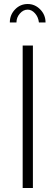

<svg xmlns="http://www.w3.org/2000/svg" viewBox="-20 -937 277 957"><path d="M62 -825H29Q29 -863 55 -890Q81 -917 118 -917Q154 -917 180.5 -890Q207 -863 207 -825H174Q171 -852 154.5 -870.5Q138 -889 118 -889Q96 -889 79 -869.5Q62 -850 62 -825ZM93 0V-710H144V0Z"/></svg>

Font: Raleway-v4020 Light
Style: Regular
Weight: 300
Designer: Matt McInerney, Pablo Impallari, Rodrigo Fuenzalida
Foundry: Matt McInerney, Pablo Impallari, Rodrigo Fuenzalida
Version: Version 4.020;PS 004.020;hotconv 1.0.88;makeotf.lib2.5.64775